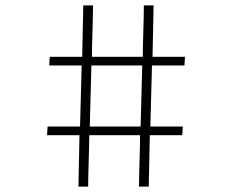

<svg xmlns="http://www.w3.org/2000/svg" viewBox="-20 -690 873 710"><path d="M654 -190H534L530 0H494Q494 -32 496 -95Q498 -158 498 -190H310Q310 -158 308 -95Q306 -32 306 0H270L274 -190H154L156 -222H276L282 -448H162L164 -480H284L288 -670H324Q324 -638 322 -575Q320 -512 320 -480H508Q508 -512 510 -575Q512 -638 512 -670H548L544 -480H664L662 -448H542L536 -222H656ZM500 -222 506 -448H318L312 -222Z"/></svg>

Font: TypoPRO Titillium Title
Style: Regular
Weight: 250
Designer: Campivisivi
Foundry: Accademia di Belle Arti di Urbino and students of MA course of Visual design
Version: 1.000